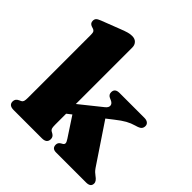

<svg xmlns="http://www.w3.org/2000/svg" viewBox="-197 -910 1064 1064"><g transform="rotate(45 335.0 -377.5)"><path d="M67 0Q29 0 29 -30Q29 -50.5 50.5 -60L61.5 -65Q69 -68.5 72 -76.8Q75 -85 75 -105V-598Q75 -614 70.8 -620.8Q66.5 -627.5 58 -630L47 -633.5Q27 -640 27 -660Q27 -672 33.5 -679Q40 -686 58 -693L169 -736Q194.5 -746 210.2 -750.5Q226 -755 241 -755Q263.5 -755 275.2 -742.2Q287 -729.5 287 -710V-267.5L413.5 -369Q430.5 -382.5 429 -397Q427.5 -411.5 409 -419.5L396.5 -425Q379 -433 379 -452Q379 -482 415 -482H610Q627 -482 636.8 -474.2Q646.5 -466.5 646.5 -453.5Q646.5 -440.5 638.8 -431.8Q631 -423 605 -416Q578.5 -408.5 555 -395.5Q531.5 -382.5 498 -356L459.5 -326L615 -94Q623 -82.5 629.8 -76Q636.5 -69.5 645.5 -63Q657 -55 663.8 -46.2Q670.5 -37.5 670.5 -27.5Q670.5 0 634.5 0H399.5Q367.5 0 367.5 -29.5Q367.5 -45.5 382.5 -54.5L392 -60Q400 -64.5 400.8 -72.8Q401.5 -81 390 -98L314.5 -213L287 -191.5V-105Q287 -85 290 -77Q293 -69 300.5 -65L310.5 -59.5Q327 -50 327 -32Q327 0 288.5 0Z"/></g></svg>

Font: Fraunces 9pt S000 Black
Style: Regular
Weight: 900
Version: Version 1.000; ttfautohint (v1.8.3)